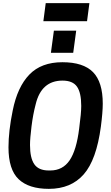

<svg xmlns="http://www.w3.org/2000/svg" viewBox="-20 -1189 705 1222"><path d="M549 -1054ZM534 -1054H256L271 -1169H549ZM465 -853ZM446 -853H304L323 -994H465ZM291 13Q163 13 98.5 -48.5Q34 -110 34 -251Q34 -355 61 -486Q91 -636 167 -714.5Q243 -793 377 -793Q510 -793 572 -730Q634 -667 634 -529Q634 -475 622 -383Q594 -172 513 -79.5Q432 13 291 13ZM300 -104Q379 -104 423 -168.5Q467 -233 484 -372Q497 -469 497 -515Q497 -599 470 -637.5Q443 -676 378 -676Q243 -676 207 -525Q190 -461 180.5 -384Q171 -307 171 -266Q171 -183 198.5 -143.5Q226 -104 290 -104Z"/></svg>

Font: Tanohe Sans SemiBold
Style: Italic
Weight: 600
Designer: Village Type and Design LLC & Cristiano Sobral
Foundry: Cooper Hewitt Smithsonian Design Museum
Version: Version 1.00;September 29, 2021;FontCreator 13.0.0.2655 64-b